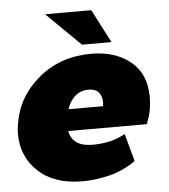

<svg xmlns="http://www.w3.org/2000/svg" viewBox="-52 -747 712 811"><g transform="rotate(-5 304.0 -341.5)"><path d="M438.3 -558.3H313.3L169.2 -700H365ZM10.8 -206.7Q10.8 -225 15 -250Q33.3 -363.3 125.4 -440Q217.5 -516.7 348.3 -516.7Q450 -516.7 514.6 -464.2Q579.2 -411.7 579.2 -314.2Q579.2 -289.2 575.8 -266.7Q573.3 -250 568.3 -233.3Q563.3 -216.7 560 -208.3L556.7 -200H223.3Q236.7 -133.3 320.8 -133.3Q402.5 -133.3 460 -166.7L491.7 -50Q488.3 -47.5 482.5 -42.9Q476.7 -38.3 455 -26.7Q433.3 -15 409.2 -6.2Q385 2.5 345.4 9.6Q305.8 16.7 264.2 16.7Q146.7 16.7 78.8 -46.2Q10.8 -109.2 10.8 -206.7ZM232.5 -291.7H379.2Q380.8 -303.3 380.8 -308.3Q380.8 -335 366.7 -350.8Q352.5 -366.7 325 -366.7Q259.2 -366.7 232.5 -291.7Z"/></g></svg>

Font: BoonTook
Style: Italic
Weight: 400
Italic angle: -9°
Designer: Sungsit Sawaiwan
Foundry: FontUni
Version: Version 3.0